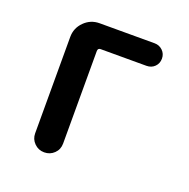

<svg xmlns="http://www.w3.org/2000/svg" viewBox="-99 -615 699 711"><g transform="rotate(20 250.0 -260.0)"><path d="M91.8 -54.7V-434.6Q91.8 -469.7 116.7 -494.6Q141.6 -519.5 176.8 -519.5H393.6Q412.1 -519.5 425.3 -506.8Q438.5 -494.1 438.5 -475.1Q438.5 -456.1 425.8 -443.4Q413.1 -430.7 393.6 -430.7H212.9Q202.1 -430.7 202.1 -418.9V-54.7Q202.1 -31.2 186 -15.6Q169.9 0 147 0Q124 0 107.9 -16.1Q91.8 -32.2 91.8 -54.7Z"/></g></svg>

Font: Rounded-X Mgen+ 2m medium
Style: Regular
Weight: 500
Designer: [Source Han Sans]
Ryoko NISHIZUKA  (kana & ideographs); Paul D. Hunt (Latin, Greek & Cyrillic); Wenlong ZHANG  (bopomofo
Version: Version 1.059.20150602